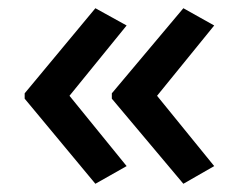

<svg xmlns="http://www.w3.org/2000/svg" viewBox="-20 -500 580 467"><path d="M40 -273 212 -480 288 -438 149 -267 288 -96 212 -53 40 -260ZM252 -273 426 -480 501 -438 362 -267 501 -96 426 -53 252 -260Z"/></svg>

Font: Noto Sans Tamil Medium
Style: Regular
Weight: 500
Designer: Jelle Bosma - Monotype Design Team
Foundry: Monotype Imaging Inc.
Version: Version 2.004; ttfautohint (v1.8.4.7-5d5b)